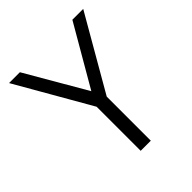

<svg xmlns="http://www.w3.org/2000/svg" viewBox="-192 -826 952 952"><g transform="rotate(-45 283.5 -350.5)"><path d="M248 -1H319V-310L544 -700H468L284 -383L100 -700H24L248 -310Z"/></g></svg>

Font: Arthouse Owned
Style: Regular
Weight: 400
Designer: Jeremy Tribby
Foundry: Tribby Type
Version: Version 1.000;PS 001.000;hotconv 1.0.88;makeotf.lib2.5.64775